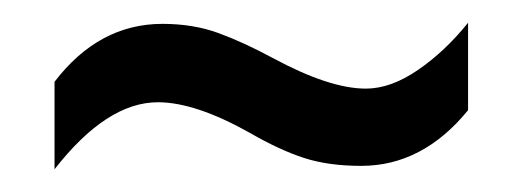

<svg xmlns="http://www.w3.org/2000/svg" viewBox="-20 -437 459 169"><path d="M200 -320Q226 -305 247.5 -298Q269 -291 298 -291Q352 -291 392 -340V-417Q372 -392 348 -375.5Q324 -359 302 -359Q270 -359 220 -386Q194 -400 172 -408Q150 -416 123 -416Q67 -416 28 -365V-288Q74 -347 119 -347Q152 -347 200 -320Z"/></svg>

Font: Noto Sans Display Condensed
Style: Regular
Weight: 400
Width: 3
Designer: Monotype Design Team
Foundry: Monotype Imaging Inc.
Version: Version 1.900